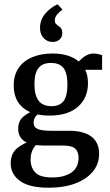

<svg xmlns="http://www.w3.org/2000/svg" viewBox="-20 -678 512 897"><path d="M443 40Q443 89 413 124.5Q383 160 330.5 179.5Q278 199 208 199Q117 199 73.5 167.5Q30 136 30 85Q30 39 60.5 14Q91 -11 137 -23L166 -18Q149 -5 136 15.5Q123 36 123 68Q123 104 144.5 127.5Q166 151 224 151Q280 151 313.5 128Q347 105 347 59Q347 31 331.5 16.5Q316 2 273 2H186Q124 2 94.5 -18Q65 -38 65 -76Q65 -113 89 -133Q113 -153 145 -164L170 -152Q154 -144 145.5 -132.5Q137 -121 137 -105Q137 -84 156 -75.5Q175 -67 218 -67H302Q372 -67 407.5 -39.5Q443 -12 443 40ZM391 -289Q391 -221 344.5 -179.5Q298 -138 211 -138Q156 -138 119 -155Q82 -172 63 -203Q44 -234 44 -278Q44 -327 67 -360.5Q90 -394 131 -411Q172 -428 225 -428Q302 -428 346.5 -392Q391 -356 391 -289ZM141 -285Q141 -234 160 -208Q179 -182 221 -182Q259 -182 277 -206Q295 -230 295 -283Q295 -337 276.5 -360.5Q258 -384 217 -384Q195 -384 178 -375.5Q161 -367 151 -345.5Q141 -324 141 -285ZM356 -352 332 -371Q351 -397 372.5 -412.5Q394 -428 417 -428Q426 -428 437 -425.5Q448 -423 457 -421V-352ZM167 -551Q168 -587 192 -615Q216 -643 249 -658L272 -633Q258 -624 247 -610.5Q236 -597 236 -583Q236 -571 242 -566Q248 -561 252 -557Q259 -554 265 -546Q271 -538 271 -523Q271 -505 258.5 -493.5Q246 -482 226 -482Q200 -482 183 -501Q166 -520 167 -551Z"/></svg>

Font: Yrsa Medium
Style: Regular
Weight: 500
Designer: Anna Giedrys (Yrsa+Rasa design), David Brezina (Yrsa art-direction, Rasa art-direction, design)
Foundry: Rosetta Type Foundry
Version: Version 2.004